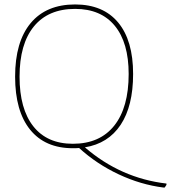

<svg xmlns="http://www.w3.org/2000/svg" viewBox="-20 -662 769 864"><path d="M318 -642Q444 -642 511.5 -561Q579 -480 579 -329Q579 -185 523 -100.5Q467 -16 362 1Q523 140 729 164V170L721 182H716Q613 169 514 122.5Q415 76 336 4Q327 5 308 5Q183 5 115.5 -78.5Q48 -162 48 -317Q48 -474 118 -558Q188 -642 318 -642ZM318 -622Q197 -622 132.5 -543Q68 -464 68 -317Q68 -172 130 -93.5Q192 -15 308 -15Q429 -15 494 -96.5Q559 -178 559 -329Q559 -470 496.5 -546Q434 -622 318 -622Z"/></svg>

Font: Alegreya Sans Thin
Style: Regular
Weight: 100
Designer: Juan Pablo del Peral
Foundry: Huerta Tipografica
Version: Version 2.007